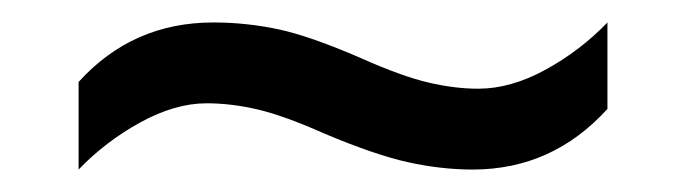

<svg xmlns="http://www.w3.org/2000/svg" viewBox="-20 -438 612 171"><path d="M269 -319Q233 -335 209.5 -340.5Q186 -346 164 -346Q136 -346 105 -329Q74 -312 50 -287V-365Q98 -418 170 -418Q199 -418 227.5 -412Q256 -406 302 -386Q338 -370 361.5 -364.5Q385 -359 406 -359Q435 -359 466 -376Q497 -393 521 -418V-341Q472 -287 401 -287Q373 -287 343.5 -293.5Q314 -300 269 -319Z"/></svg>

Font: Noto Sans Tifinagh Hawad
Style: Regular
Weight: 400
Designer: JamraPatel
Foundry: JamraPatel LLC
Version: Version 2.006; ttfautohint (v1.8.4.7-5d5b)